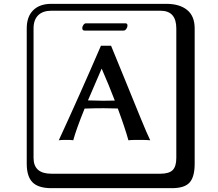

<svg xmlns="http://www.w3.org/2000/svg" viewBox="-20 -774 1140 1006"><path d="M627.9 -613.8H422.9Q410.6 -613.8 411.1 -627.9Q411.1 -634.8 417 -643.3Q422.9 -651.9 430.2 -651.9H637.2Q648.4 -651.9 647.9 -639.2Q647.9 -631.3 641.8 -622.6Q635.7 -613.8 627.9 -613.8ZM249 -717.8Q204.1 -717.8 179.9 -693.8Q155.8 -669.9 155.8 -625V53.2Q155.8 136.2 249 136.2H820.8Q865.7 136.2 884.8 117.2Q903.8 98.1 903.8 53.2V-625Q903.8 -717.8 820.8 -717.8ZM1000 84Q1000 152.8 973.4 182.4Q946.8 211.9 880.9 211.9H249Q181.2 211.9 150.6 181.4Q120.1 150.9 120.1 84V-625Q120.1 -687 154.1 -720.5Q188 -753.9 249 -753.9H851.1Q920.9 -753.9 960.4 -721.9Q1000 -689.9 1000 -625ZM512.7 -414.6Q458.5 -289.6 440.9 -248Q451.7 -248 479.5 -247.1Q507.3 -246.1 519 -246.1Q542 -246.1 581.5 -247.1Q551.3 -326.2 512.7 -414.6ZM423.3 -205.1Q379.4 -96.7 363.8 -39.1Q355 -41 330.1 -41Q296.9 -41 288.1 -39.1Q396 -272.9 508.8 -534.2H562Q587.9 -472.2 634.5 -357.2Q681.2 -242.2 716.1 -157Q751 -71.8 767.1 -39.1Q753.9 -41 706.1 -41Q666 -41 652.8 -39.1Q635.7 -101.6 597.2 -205.6Q547.9 -207 522.9 -207Q478.5 -207 423.3 -205.1Z"/></svg>

Font: Linux Biolinum Keyboard
Style: Regular
Weight: 700
Designer: Philipp H. Poll
Foundry: Philipp H. Poll
Version: Version 0.6.1 ; ttfautohint (v0.9)